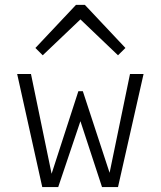

<svg xmlns="http://www.w3.org/2000/svg" viewBox="-20 -761 654 781"><path d="M124 -565.9 289.1 -741.2H325.2L490.2 -565.9L460 -536.1L307.1 -682.1L153.8 -536.1ZM460 0H395L307.1 -268.1L216.8 0H151.9L49.8 -460H106L189.9 -54.2L298.8 -390.1H316.9L425.8 -58.1L508.8 -460H564Z"/></svg>

Font: IntelOne Mono Light
Style: Regular
Weight: 300
Designer: Fred Shallcrass
Foundry: Frere-Jones Type LLC
Version: Version 1.200;hotconv 1.1.0;makeotfexe 2.6.0;FJTRelease1.2